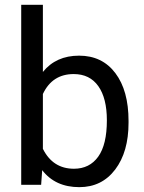

<svg xmlns="http://www.w3.org/2000/svg" viewBox="-20 -770 601 800"><path d="M515.6 -258.3Q515.6 -137.2 460 -63.7Q404.3 9.8 310.5 9.8Q210.4 9.8 155.8 -61L151.4 0H68.4V-750H158.7V-470.2Q213.4 -538.1 309.6 -538.1Q405.8 -538.1 460.7 -465.3Q515.6 -392.6 515.6 -266.1ZM425.3 -268.6Q425.3 -360.8 389.6 -411.1Q354 -461.4 287.1 -461.4Q197.8 -461.4 158.7 -378.4V-149.9Q200.2 -66.9 288.1 -66.9Q353 -66.9 389.2 -117.2Q425.3 -167.5 425.3 -268.6Z"/></svg>

Font: RobotoSquareBracket
Style: Square-Bracket
Weight: 400
Version: Version 2.137; 2017